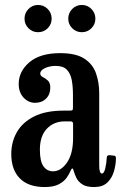

<svg xmlns="http://www.w3.org/2000/svg" viewBox="-20 -745 488 775"><path d="M25.5 -123.5Q25.5 -172 48.2 -211.8Q71 -251.5 117.8 -275Q164.5 -298.5 237.5 -298.5H261.5Q270 -298.5 272.2 -300.5Q274.5 -302.5 274.5 -311.5V-362Q274.5 -394.5 269.8 -421Q265 -447.5 250.2 -463.2Q235.5 -479 204.5 -479Q181 -479 161.8 -470.2Q142.5 -461.5 142.5 -448Q142.5 -439 152.8 -434Q163 -429 173 -420Q183 -411 183 -391Q183 -364 166 -347Q149 -330 121.5 -330Q95 -330 75.2 -351Q55.5 -372 55.5 -406Q55.5 -457 98.8 -493.8Q142 -530.5 222.5 -530.5Q286.5 -530.5 320.5 -508.2Q354.5 -486 367.5 -449Q380.5 -412 380.5 -368.5V-77.5Q380.5 -44.5 391.5 -44.5Q400 -44.5 405 -65.8Q410 -87 411 -110Q412 -120 424.5 -118.5L442 -116.5Q448 -116 448 -104.5Q447.5 -78.5 439.5 -52Q431.5 -25.5 412.8 -7.8Q394 10 360.5 10H360Q328.5 10 312 -1Q295.5 -12 288.2 -27.2Q281 -42.5 277.5 -55Q273 -75 264.5 -55Q260 -43.5 249.5 -28.2Q239 -13 218 -1.5Q197 10 160.5 10Q94.5 10 60 -25Q25.5 -60 25.5 -123.5ZM141 -141Q141 -93 155.8 -73.2Q170.5 -53.5 194 -53.5Q226 -53.5 250.5 -89Q275 -124.5 275 -188V-244.5Q275 -255 265.5 -255H241Q197.5 -255 169.2 -225.5Q141 -196 141 -141ZM310.5 -615Q287.5 -615 271.5 -631Q255.5 -647 255.5 -669.5Q255.5 -692.5 271.5 -708.8Q287.5 -725 310.5 -725Q333 -725 349 -708.8Q365 -692.5 365 -669.5Q365 -647 349 -631Q333 -615 310.5 -615ZM133.5 -615Q111 -615 95 -631Q79 -647 79 -669.5Q79 -692.5 95 -708.8Q111 -725 133.5 -725Q156.5 -725 172.5 -708.8Q188.5 -692.5 188.5 -669.5Q188.5 -647 172.5 -631Q156.5 -615 133.5 -615Z"/></svg>

Font: Besley* Condensed Medium
Style: Regular
Weight: 500
Width: 3
Designer: Owen Earl
Foundry: indestructible type*
Version: Version 3.000; ttfautohint (v1.8.3)